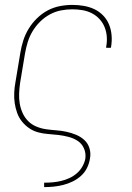

<svg xmlns="http://www.w3.org/2000/svg" viewBox="-20 -548 540 783"><path d="M160 215V197H161Q178 197 195 195.5Q212 194 229 190Q246 186 262.5 178.5Q279 171 293 159Q307 147 316 131Q325 115 328 99Q331 77 322.5 57.5Q314 38 297.5 27Q281 16 260.5 10.5Q240 5 219 2.5Q198 0 176.5 -1.5Q155 -3 135 -8.5Q115 -14 98.5 -25.5Q82 -37 69.5 -52.5Q57 -68 50 -87.5Q43 -107 40 -127.5Q37 -148 38 -170Q39 -192 43 -213L63 -333Q67 -358 75 -383Q83 -408 97 -431Q111 -454 131 -473.5Q151 -493 174.5 -505.5Q198 -518 224 -523Q250 -528 275 -528Q299 -528 322 -524Q345 -520 365 -510.5Q385 -501 400.5 -485Q416 -469 424.5 -448.5Q433 -428 435 -404.5Q437 -381 433 -357Q433 -356 432.5 -355Q432 -354 432 -353H413Q413 -354 413 -355Q413 -356 413 -357Q417 -378 415.5 -398.5Q414 -419 406.5 -437.5Q399 -456 385.5 -470.5Q372 -485 354.5 -494Q337 -503 316.5 -506.5Q296 -510 275 -510Q252 -510 228.5 -505.5Q205 -501 183 -489Q161 -477 143 -459Q125 -441 112.5 -420Q100 -399 93 -376Q86 -353 82 -330L62 -210Q59 -189 58 -167.5Q57 -146 60.5 -125.5Q64 -105 72.5 -86.5Q81 -68 95 -54Q109 -40 128 -32Q147 -24 168 -21Q189 -18 210 -16.5Q231 -15 251.5 -10.5Q272 -6 291 2Q310 10 324.5 23.5Q339 37 345 57Q351 77 347 98Q344 118 335 136.5Q326 155 310.5 169Q295 183 276.5 192Q258 201 238.5 206Q219 211 199.5 213Q180 215 161 215Z"/></svg>

Font: Iosevka SS04 Thin
Style: Italic
Weight: 100
Italic angle: -9°
Monospace: yes
Designer: Belleve Invis
Foundry: Belleve Invis
Version: Version 19.0.0; ttfautohint (v1.8.4)